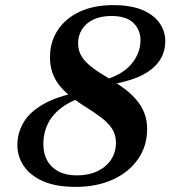

<svg xmlns="http://www.w3.org/2000/svg" viewBox="-20 -718 672 751"><path d="M392 -385 381.5 -403.5Q456.5 -423.5 493 -466.5Q529.5 -509.5 529.5 -560.5Q529.5 -601.5 501.8 -628.5Q474 -655.5 415.5 -655.5Q374.5 -655.5 345.2 -641.5Q316 -627.5 300.8 -603.2Q285.5 -579 285.5 -548.5Q285.5 -518.5 300.5 -495.5Q315.5 -472.5 343.8 -451.8Q372 -431 412.5 -407.5Q442.5 -389.5 468.8 -369.5Q495 -349.5 514.2 -326.8Q533.5 -304 544.5 -275.8Q555.5 -247.5 555.5 -213Q555.5 -147 520.2 -96Q485 -45 422 -16Q359 13 276 13Q199 13 148.5 -9.2Q98 -31.5 73 -68.8Q48 -106 48 -150.5Q48 -200.5 74.5 -243Q101 -285.5 161.2 -316.8Q221.5 -348 321.5 -363L331 -346Q265.5 -329 225.5 -300.2Q185.5 -271.5 167.5 -234.5Q149.5 -197.5 149.5 -154.5Q149.5 -117.5 164.8 -90Q180 -62.5 209.2 -47.2Q238.5 -32 280.5 -32Q326 -32 360.2 -48Q394.5 -64 414 -92.8Q433.5 -121.5 433.5 -160.5Q433.5 -191.5 417.8 -215.2Q402 -239 373 -260.5Q344 -282 304.5 -306.5Q275 -325 251.2 -344.8Q227.5 -364.5 210.5 -386.5Q193.5 -408.5 184.5 -435.2Q175.5 -462 175.5 -494Q175.5 -553.5 205.5 -599.5Q235.5 -645.5 291 -671.8Q346.5 -698 422.5 -698Q492 -698 537.2 -678.8Q582.5 -659.5 604.5 -627.2Q626.5 -595 626.5 -557Q626.5 -509.5 599 -474Q571.5 -438.5 519 -416.2Q466.5 -394 392 -385Z"/></svg>

Font: Newsreader 36pt
Style: Bold Italic
Weight: 700
Italic angle: -17°
Designer: Hugues Gentile
Foundry: Production Type
Version: Version 1.003